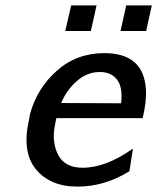

<svg xmlns="http://www.w3.org/2000/svg" viewBox="-20 -682 583 712"><path d="M222 -567 244 -662H338L317 -567ZM427 -567 448 -662H543L522 -567ZM88 -240 91 -258Q117 -354 190.5 -419.5Q264 -485 367 -485Q512 -485 521 -352Q524 -306 509 -244H189Q188 -240 186.5 -232Q185 -224 184 -220Q171 -154 196 -107Q221 -60 286 -60Q373 -60 473 -131L460 -47Q368 10 267 10Q166 10 113 -54.5Q60 -119 88 -240ZM207 -300 429 -299Q436 -357 414.5 -386Q393 -415 350 -415Q303 -415 264.5 -381Q226 -347 207 -300Z"/></svg>

Font: Coval
Style: Medium Italic
Weight: 500
Foundry: Context Ltd
Version: Version 001.000